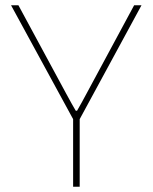

<svg xmlns="http://www.w3.org/2000/svg" viewBox="-20 -710 581 730"><path d="M283 -257V0H258V-257L22 -690H50L230 -357Q256 -309 268 -289H273Q277 -296 290.5 -320Q304 -344 310 -356L490 -690H518Z"/></svg>

Font: Exo 2.0 Thin
Style: Regular
Weight: 250
Designer: Natanael Gama
Version: Version 1.001;PS 001.001;hotconv 1.0.70;makeotf.lib2.5.58329